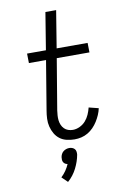

<svg xmlns="http://www.w3.org/2000/svg" viewBox="-104 -794 708 1093"><g transform="rotate(-10 250.0 -247.5)"><path d="M277 8Q254 8 231.5 2.5Q209 -3 192 -16Q175 -29 164 -48Q153 -67 147.5 -89Q142 -111 143 -134.5Q144 -158 148 -181L195 -465H96L95 -520H204L239 -735H301L266 -520H445L446 -465H257L208 -172Q206 -158 205 -143.5Q204 -129 205.5 -115Q207 -101 212.5 -88Q218 -75 227.5 -65.5Q237 -56 250 -51.5Q263 -47 277 -47Q297 -47 317 -56.5Q337 -66 351 -82Q365 -98 373.5 -117.5Q382 -137 387 -157L443 -143Q439 -124 431 -105.5Q423 -87 412 -69.5Q401 -52 386.5 -37Q372 -22 354 -11.5Q336 -1 316.5 3.5Q297 8 277 8ZM198 240 165 208Q181 193 193 175.5Q205 158 213 139Q205 138 199 134Q193 130 189.5 124Q186 118 185.5 110.5Q185 103 186 96Q187 87 191.5 78Q196 69 203.5 63Q211 57 220 54Q229 51 238 51Q247 51 255 54Q263 57 268.5 63Q274 69 275.5 78Q277 87 276 96Q269 135 249.5 173.5Q230 212 198 240Z"/></g></svg>

Font: Iosevka Curly Slab Light
Style: Italic
Weight: 300
Italic angle: -9°
Monospace: yes
Designer: Belleve Invis
Foundry: Belleve Invis
Version: Version 22.1.2; ttfautohint (v1.8.4)